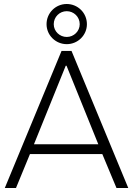

<svg xmlns="http://www.w3.org/2000/svg" viewBox="-20 -941 692 961"><path d="M415 -820C415 -877 369 -921 314 -921C258 -921 213 -876 213 -820C213 -764 259 -720 314 -720C370 -720 415 -765 415 -820ZM379 -820C379 -785 350 -756 314 -756C279 -756 249 -784 249 -820C249 -856 278 -885 314 -885C349 -885 379 -857 379 -820ZM492 -170 563 0H622L338 -686H288L4 0H60L130 -170ZM150 -219 309 -612H313L472 -219Z"/></svg>

Font: Chivo Light
Style: Regular
Weight: 300
Designer: Hector Gatti
Foundry: Omnibus-Type
Version: Version 1.003;PS 001.003;hotconv 1.0.70;makeotf.lib2.5.58329